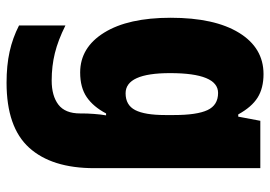

<svg xmlns="http://www.w3.org/2000/svg" viewBox="-142 -462 843 600"><g transform="rotate(90 280.0 -161.5)"><path d="M211 -563Q255 -563 284.5 -544.5Q314 -526 337 -484H344L357 -553H505V-34Q505 99 441 169.5Q377 240 238 240Q184 240 141 230.5Q98 221 59 201V56Q105 79 145.5 89Q186 99 231 99Q279 99 306.5 78Q334 57 334 10V3Q334 -12 335.5 -33Q337 -54 340 -71H334Q313 -31 283 -10.5Q253 10 206 10Q128 10 81.5 -65Q35 -140 35 -273Q35 -410 82 -486.5Q129 -563 211 -563ZM270 -421Q208 -421 208 -271Q208 -132 271 -132Q308 -132 323.5 -162Q339 -192 339 -256V-283Q339 -355 323.5 -388Q308 -421 270 -421Z"/></g></svg>

Font: Noto Sans Thai Cond Blk
Style: Regular
Weight: 900
Width: 3
Designer: Monotype Design Team
Foundry: Monotype Imaging Inc.
Version: Version 2.002; ttfautohint (v1.8.4.7-5d5b)